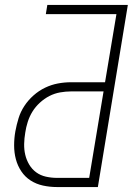

<svg xmlns="http://www.w3.org/2000/svg" viewBox="-20 -755 540 775"><path d="M210 0Q181 0 153.5 -6Q126 -12 103.5 -26.5Q81 -41 66 -63.5Q51 -86 44 -112.5Q37 -139 37 -168Q37 -197 42 -225Q47 -252 55 -278Q63 -304 78.5 -327.5Q94 -351 115.5 -370Q137 -389 162 -401Q187 -413 213.5 -418Q240 -423 266 -423H404L450 -698H165L171 -735H496L375 0ZM210 -37H340L398 -386H266Q245 -386 222.5 -382Q200 -378 179.5 -367.5Q159 -357 141 -340.5Q123 -324 111 -304.5Q99 -285 92 -263Q85 -241 82 -220Q78 -197 77.5 -174Q77 -151 82 -130Q87 -109 98 -90.5Q109 -72 126 -59.5Q143 -47 165 -42Q187 -37 210 -37Z"/></svg>

Font: Iosevka SS04 Extralight
Style: Italic
Weight: 200
Italic angle: -9°
Monospace: yes
Designer: Belleve Invis
Foundry: Belleve Invis
Version: Version 19.0.0; ttfautohint (v1.8.4)